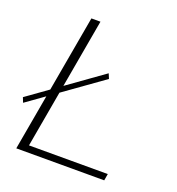

<svg xmlns="http://www.w3.org/2000/svg" viewBox="-136 -776 809 877"><g transform="rotate(20 268.5 -337.5)"><path d="M-2 -206 329.5 -442.5 319.5 -466.5 -11.5 -230ZM40 0H467.5L473 -32.5H90L203.5 -675H159.5Z"/></g></svg>

Font: Anybody SemiExpanded ExtraLight
Style: Italic
Weight: 250
Width: 6
Italic angle: -10°
Version: Version 1.113;gftools[0.9.25]